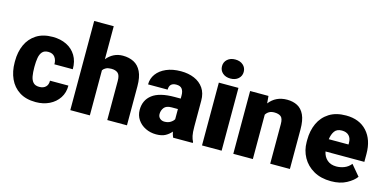

<svg xmlns="http://www.w3.org/2000/svg" viewBox="-72 -1150 3143 1560"><g transform="rotate(15 1500.0 -370.0)"><path d="M269.5 -117.2Q304.2 -117.2 323.5 -136Q342.8 -154.8 341.8 -188.5H496.6Q497.1 -128.9 467.5 -84.2Q438 -39.6 387.5 -14.9Q336.9 9.8 273.4 9.8Q190.9 9.8 136 -25.4Q81.1 -60.5 53.5 -121.3Q25.9 -182.1 25.9 -258.3V-269.5Q25.9 -346.2 53.2 -406.7Q80.6 -467.3 135.5 -502.7Q190.4 -538.1 272.5 -538.1Q338.4 -538.1 388.9 -513.2Q439.5 -488.3 468.3 -440.9Q497.1 -393.6 496.6 -326.2H341.8Q342.8 -361.8 324.5 -386.5Q306.2 -411.1 268.6 -411.1Q234.9 -411.1 218 -391.6Q201.2 -372.1 195.8 -339.8Q190.4 -307.6 190.4 -269.5V-258.3Q190.4 -219.2 195.8 -187.3Q201.2 -155.3 218.3 -136.2Q235.4 -117.2 269.5 -117.2Z M727.5 -750V-472.2Q752.4 -503.4 786.6 -520.8Q820.8 -538.1 862.3 -538.1Q914.6 -538.1 954.6 -517.6Q994.6 -497.1 1017.1 -450.9Q1039.6 -404.8 1039.6 -328.1V0H874V-329.1Q874 -377.4 854.2 -394.3Q834.5 -411.1 798.8 -411.1Q772 -411.1 754.9 -402.8Q737.8 -394.5 727.5 -379.4V0H563V-750Z M1428.2 0Q1418.9 -19 1413.1 -47.4Q1394 -23.4 1364 -6.8Q1334 9.8 1286.1 9.8Q1237.3 9.8 1196.5 -10.3Q1155.8 -30.3 1131.3 -66.2Q1106.9 -102.1 1106.9 -148.9Q1106.9 -230.5 1167 -276.6Q1227.1 -322.8 1354.5 -322.8H1405.3V-350.6Q1405.3 -383.8 1390.9 -403.6Q1376.5 -423.3 1342.3 -423.3Q1283.7 -423.3 1283.7 -365.7H1119.1Q1119.1 -415 1147.7 -453.9Q1176.3 -492.7 1228.5 -515.4Q1280.8 -538.1 1351.1 -538.1Q1414.1 -538.1 1463.6 -517.1Q1513.2 -496.1 1542 -454.3Q1570.8 -412.6 1570.8 -349.6V-133.3Q1570.8 -81.5 1576.7 -54.9Q1582.5 -28.3 1593.3 -8.3V0ZM1325.2 -107.4Q1355.5 -107.4 1376 -120.4Q1396.5 -133.3 1405.3 -149.4V-234.9H1353.5Q1307.6 -234.9 1289.6 -211.4Q1271.5 -188 1271.5 -157.7Q1271.5 -135.3 1286.9 -121.3Q1302.2 -107.4 1325.2 -107.4Z M1661.1 -664.6Q1661.1 -699.7 1686.5 -722.2Q1711.9 -744.6 1752.4 -744.6Q1793 -744.6 1818.4 -722.2Q1843.8 -699.7 1843.8 -664.6Q1843.8 -629.4 1818.4 -606.9Q1793 -584.5 1752.4 -584.5Q1711.9 -584.5 1686.5 -606.9Q1661.1 -629.4 1661.1 -664.6ZM1835.9 -528.3V0H1670.9V-528.3Z M2169.9 -411.1Q2144 -411.1 2126.7 -401.1Q2109.4 -391.1 2098.6 -373.5V0H1934.1V-528.3H2088.4L2093.8 -466.8Q2148.9 -538.1 2244.1 -538.1Q2293.5 -538.1 2330.8 -518.6Q2368.2 -499 2389.2 -454.1Q2410.2 -409.2 2410.2 -332.5V0H2244.6V-333Q2244.6 -380.9 2225.1 -396Q2205.6 -411.1 2169.9 -411.1Z M2757.3 9.8Q2671.4 9.8 2610.4 -25.4Q2549.3 -60.5 2517.1 -118.9Q2484.9 -177.2 2484.9 -246.6V-265.1Q2484.9 -342.3 2513.2 -404.1Q2541.5 -465.8 2598.4 -502Q2655.3 -538.1 2739.7 -538.1Q2852.1 -538.1 2915.8 -468.3Q2979.5 -398.4 2979.5 -279.3V-212.4H2652.8Q2661.6 -168.5 2691.4 -142.8Q2721.2 -117.2 2768.1 -117.2Q2801.8 -117.2 2834.5 -129.9Q2867.2 -142.6 2890.6 -171.9L2965.3 -83Q2940.9 -48.3 2887.2 -19.3Q2833.5 9.8 2757.3 9.8ZM2738.3 -411.1Q2696.3 -411.1 2677.2 -384Q2658.2 -356.9 2652.8 -315.4H2818.8V-328.1Q2819.3 -367.2 2798.3 -389.2Q2777.3 -411.1 2738.3 -411.1Z"/></g></svg>

Font: Vazirmatn UI Black
Style: Regular
Weight: 900
Designer: Saber Rastikerdar
Foundry: Saber Rastikerdar
Version: Version 33.003